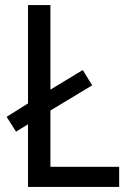

<svg xmlns="http://www.w3.org/2000/svg" viewBox="-20 -734 511 754"><path d="M90 0V-246L43 -217L6 -275L90 -328V-714H178V-382L305 -459L342 -399L178 -300V-79H448V0Z"/></svg>

Font: Noto Sans Hebrew SemiCondensed
Style: Regular
Weight: 400
Width: 4
Designer: Monotype Design Team
Foundry: Monotype Imaging Inc.
Version: Version 2.003